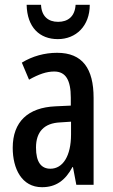

<svg xmlns="http://www.w3.org/2000/svg" viewBox="-20 -770 472 800"><path d="M354 -750H295C292 -701 263 -679 222 -679C181 -679 153 -702 151 -750H91C93 -656 145 -607 221 -607C297 -607 354 -662 354 -750ZM218 -550C166 -550 115 -536 71 -509L101 -438C142 -461 174 -472 206 -472C254 -472 275 -436 275 -363V-330L211 -327C97 -322 33 -263 33 -154C33 -68 70 10 155 10C213 10 252 -18 282 -74H284L298 0H370V-362C370 -484 324 -550 218 -550ZM231 -260 276 -263V-210C276 -120 242 -67 190 -67C152 -67 130 -94 130 -155C130 -220 163 -257 231 -260Z"/></svg>

Font: Noto Sans Gujarati ExtraCondensed Medium
Style: Regular
Weight: 500
Width: 2
Designer: Jelle Bosma - Monotype Design Team, Universal Thirst
Foundry: Monotype Imaging Inc.
Version: Version 2.106